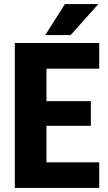

<svg xmlns="http://www.w3.org/2000/svg" viewBox="-20 -922 530 942"><path d="M466.8 -125.5V0H156.7V-125.5ZM208 -710.9V0H52.7V-710.9ZM425.8 -425.8V-304.7H156.7V-425.8ZM466.8 -710.9V-585H156.7V-710.9ZM202.1 -750 298.3 -901.9H462.4L326.7 -750Z"/></svg>

Font: Roboto Condensed ExtraBold
Style: Regular
Weight: 800
Designer: Christian Robertson
Foundry: Google
Version: Version 3.008; 2023